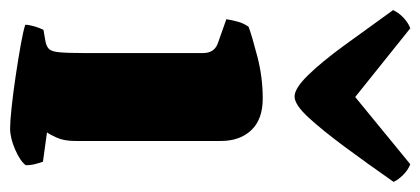

<svg xmlns="http://www.w3.org/2000/svg" viewBox="-253 -586 832 380"><g transform="rotate(90 163.0 -396.0)"><path d="M227 0Q214 0 185.5 -3Q157 -6 123.5 -11Q90 -16 62 -21Q34 -26 22 -30Q22 -37 25 -47.5Q28 -58 32 -66L55 -70Q65 -72 70 -77Q75 -82 76.5 -98Q78 -114 78 -147V-382Q78 -404 59 -411L11 -428Q13 -440 16 -451Q19 -462 26 -472Q45 -479 85.5 -489.5Q126 -500 168 -500Q209 -500 230.5 -477.5Q252 -455 252 -417V-129Q252 -107 245.5 -92.5Q239 -78 235 -73L293 -65Q295 -60 297.5 -50.5Q300 -41 300 -31Q292 -20 269 -10Q246 0 227 0ZM164 -563Q148 -563 122 -589.5Q96 -616 63.5 -660.5Q31 -705 -7 -758Q-2 -769 8 -778.5Q18 -788 29 -792L165 -683L298 -792Q309 -788 319 -778Q329 -768 333 -759Q296 -706 263 -661.5Q230 -617 205 -590Q180 -563 164 -563Z"/></g></svg>

Font: Texturina Black
Style: Regular
Weight: 900
Designer: Guillermo Torres Carreño
Foundry: Omnibus-Type
Version: Version 1.002; ttfautohint (v1.8.3)